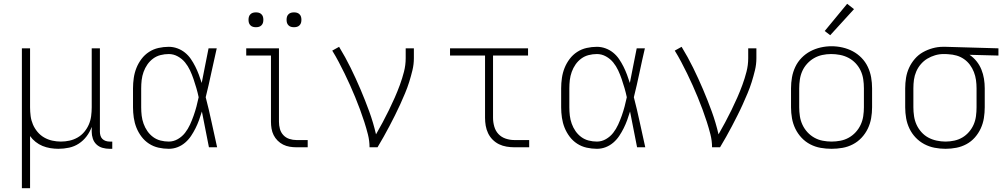

<svg xmlns="http://www.w3.org/2000/svg" viewBox="-20 -774 5290 1009"><path d="M95 215V-520H138V-210Q138 -187 141 -164Q144 -141 153 -120Q162 -99 177 -81Q192 -63 212 -51.5Q232 -40 254.5 -35Q277 -30 300 -30Q323 -30 345.5 -35Q368 -40 388 -51.5Q408 -63 423 -81Q438 -99 447 -120Q456 -141 459 -164Q462 -187 462 -210V-520H505V-81Q505 -71 508 -61Q511 -51 518 -44Q525 -37 535 -33.5Q545 -30 556 -30H570V8H556Q537 8 519 3Q501 -2 487.5 -14.5Q474 -27 468 -45Q462 -63 462 -81V-107Q452 -80 435 -57.5Q418 -35 394.5 -19.5Q371 -4 343 2Q315 8 287 8Q266 8 244.5 4.5Q223 1 203.5 -7Q184 -15 167 -28.5Q150 -42 138 -59V215Z M867 8Q840 8 813 2Q786 -4 763 -19Q740 -34 723.5 -56Q707 -78 697 -103Q687 -128 683 -155.5Q679 -183 679 -210V-310Q679 -337 683 -364.5Q687 -392 697 -417Q707 -442 723.5 -464Q740 -486 763 -501Q786 -516 813 -522Q840 -528 867 -528Q890 -528 912 -520Q934 -512 952 -497.5Q970 -483 983 -464Q996 -445 1006.5 -424Q1017 -403 1025 -381.5Q1033 -360 1040 -338Q1049 -384 1058 -429.5Q1067 -475 1076 -520H1119Q1104 -456 1090.5 -391.5Q1077 -327 1061 -263Q1078 -198 1092 -132Q1106 -66 1121 0H1078Q1069 -47 1059.5 -94Q1050 -141 1041 -188Q1034 -165 1026 -143Q1018 -121 1007.5 -100Q997 -79 984 -59.5Q971 -40 953 -24.5Q935 -9 913 -0.5Q891 8 867 8ZM867 -30Q892 -30 914.5 -43Q937 -56 952.5 -76Q968 -96 978.5 -119Q989 -142 997.5 -166Q1006 -190 1012.5 -214.5Q1019 -239 1024 -263Q1019 -287 1012 -311Q1005 -335 997 -358.5Q989 -382 978.5 -404.5Q968 -427 952.5 -446Q937 -465 914.5 -477.5Q892 -490 867 -490Q845 -490 823.5 -484.5Q802 -479 784.5 -466Q767 -453 754.5 -435Q742 -417 734.5 -396Q727 -375 724.5 -353.5Q722 -332 722 -310V-210Q722 -188 724.5 -166.5Q727 -145 734.5 -124Q742 -103 754.5 -85Q767 -67 784.5 -54Q802 -41 823.5 -35.5Q845 -30 867 -30Z M1538 0Q1520 0 1502 -3Q1484 -6 1468 -14Q1452 -22 1439 -35Q1426 -48 1418 -64Q1410 -80 1407 -98Q1404 -116 1404 -134V-482H1274V-520H1446V-134Q1446 -115 1451 -96.5Q1456 -78 1469 -64Q1482 -50 1500.5 -44Q1519 -38 1538 -38H1597V0ZM1525 -631Q1517 -631 1509.5 -633Q1502 -635 1496 -641Q1490 -647 1488 -654.5Q1486 -662 1486 -670Q1486 -678 1488 -685.5Q1490 -693 1496 -699Q1502 -705 1509.5 -707Q1517 -709 1525 -709Q1533 -709 1540.5 -707Q1548 -705 1554 -699Q1560 -693 1562 -685.5Q1564 -678 1564 -670Q1564 -662 1562 -654.5Q1560 -647 1554 -641Q1548 -635 1540.5 -633Q1533 -631 1525 -631ZM1325 -631Q1317 -631 1309.5 -633Q1302 -635 1296 -641Q1290 -647 1288 -654.5Q1286 -662 1286 -670Q1286 -678 1288 -685.5Q1290 -693 1296 -699Q1302 -705 1309.5 -707Q1317 -709 1325 -709Q1333 -709 1340.5 -707Q1348 -705 1354 -699Q1360 -693 1362 -685.5Q1364 -678 1364 -670Q1364 -662 1362 -654.5Q1360 -647 1354 -641Q1348 -635 1340.5 -633Q1333 -631 1325 -631Z M1922 0Q1922 -34 1913.5 -67.5Q1905 -101 1894.5 -133.5Q1884 -166 1872 -198.5Q1860 -231 1847 -262.5Q1834 -294 1820 -325.5Q1806 -357 1791 -387.5Q1776 -418 1760 -448.5Q1744 -479 1726 -508L1762 -528Q1795 -474 1822.5 -418Q1850 -362 1874.5 -304.5Q1899 -247 1920.5 -188Q1942 -129 1956 -68Q1974 -99 1991 -131Q2008 -163 2024 -195.5Q2040 -228 2054.5 -261Q2069 -294 2081.5 -328Q2094 -362 2103 -397Q2112 -432 2112 -468V-520H2155V-468Q2155 -436 2147.5 -405Q2140 -374 2130.5 -343.5Q2121 -313 2108.5 -283.5Q2096 -254 2083 -225Q2070 -196 2055.5 -167.5Q2041 -139 2026.5 -111Q2012 -83 1996 -55Q1980 -27 1964 0Z M2683 0Q2663 0 2642 -3.5Q2621 -7 2602.5 -16Q2584 -25 2569 -40Q2554 -55 2545 -74Q2536 -93 2532.5 -113.5Q2529 -134 2529 -155V-482H2345V-520H2755V-482H2571V-155Q2571 -132 2577.5 -109Q2584 -86 2599.5 -69.5Q2615 -53 2637.5 -45.5Q2660 -38 2683 -38H2761V0Z M3117 8Q3090 8 3063 2Q3036 -4 3013 -19Q2990 -34 2973.5 -56Q2957 -78 2947 -103Q2937 -128 2933 -155.5Q2929 -183 2929 -210V-310Q2929 -337 2933 -364.5Q2937 -392 2947 -417Q2957 -442 2973.5 -464Q2990 -486 3013 -501Q3036 -516 3063 -522Q3090 -528 3117 -528Q3140 -528 3162 -520Q3184 -512 3202 -497.5Q3220 -483 3233 -464Q3246 -445 3256.5 -424Q3267 -403 3275 -381.5Q3283 -360 3290 -338Q3299 -384 3308 -429.5Q3317 -475 3326 -520H3369Q3354 -456 3340.5 -391.5Q3327 -327 3311 -263Q3328 -198 3342 -132Q3356 -66 3371 0H3328Q3319 -47 3309.5 -94Q3300 -141 3291 -188Q3284 -165 3276 -143Q3268 -121 3257.5 -100Q3247 -79 3234 -59.5Q3221 -40 3203 -24.5Q3185 -9 3163 -0.5Q3141 8 3117 8ZM3117 -30Q3142 -30 3164.5 -43Q3187 -56 3202.5 -76Q3218 -96 3228.5 -119Q3239 -142 3247.5 -166Q3256 -190 3262.5 -214.5Q3269 -239 3274 -263Q3269 -287 3262 -311Q3255 -335 3247 -358.5Q3239 -382 3228.5 -404.5Q3218 -427 3202.5 -446Q3187 -465 3164.5 -477.5Q3142 -490 3117 -490Q3095 -490 3073.5 -484.5Q3052 -479 3034.5 -466Q3017 -453 3004.5 -435Q2992 -417 2984.5 -396Q2977 -375 2974.5 -353.5Q2972 -332 2972 -310V-210Q2972 -188 2974.5 -166.5Q2977 -145 2984.5 -124Q2992 -103 3004.5 -85Q3017 -67 3034.5 -54Q3052 -41 3073.5 -35.5Q3095 -30 3117 -30Z M3722 0Q3722 -34 3713.5 -67.5Q3705 -101 3694.5 -133.5Q3684 -166 3672 -198.5Q3660 -231 3647 -262.5Q3634 -294 3620 -325.5Q3606 -357 3591 -387.5Q3576 -418 3560 -448.5Q3544 -479 3526 -508L3562 -528Q3595 -474 3622.5 -418Q3650 -362 3674.5 -304.5Q3699 -247 3720.5 -188Q3742 -129 3756 -68Q3774 -99 3791 -131Q3808 -163 3824 -195.5Q3840 -228 3854.5 -261Q3869 -294 3881.5 -328Q3894 -362 3903 -397Q3912 -432 3912 -468V-520H3955V-468Q3955 -436 3947.5 -405Q3940 -374 3930.5 -343.5Q3921 -313 3908.5 -283.5Q3896 -254 3883 -225Q3870 -196 3855.5 -167.5Q3841 -139 3826.5 -111Q3812 -83 3796 -55Q3780 -27 3764 0Z M4350 8Q4321 8 4292.5 3Q4264 -2 4238 -15.5Q4212 -29 4192 -50.5Q4172 -72 4159.5 -98Q4147 -124 4142 -152.5Q4137 -181 4137 -210V-310Q4137 -339 4142 -367.5Q4147 -396 4159.5 -422.5Q4172 -449 4192.5 -470Q4213 -491 4238.5 -504.5Q4264 -518 4292.5 -524.5Q4321 -531 4350 -531Q4379 -531 4407.5 -524.5Q4436 -518 4461.5 -504.5Q4487 -491 4507.5 -470Q4528 -449 4540.5 -422.5Q4553 -396 4558 -367.5Q4563 -339 4563 -310V-210Q4563 -181 4558 -152.5Q4553 -124 4540.5 -98Q4528 -72 4508 -50.5Q4488 -29 4462 -15.5Q4436 -2 4407.5 3Q4379 8 4350 8ZM4350 -30Q4373 -30 4396.5 -34.5Q4420 -39 4440.5 -50.5Q4461 -62 4477 -79.5Q4493 -97 4503 -118.5Q4513 -140 4516.5 -163.5Q4520 -187 4520 -210V-310Q4520 -334 4516.5 -357.5Q4513 -381 4503 -402.5Q4493 -424 4476.5 -441.5Q4460 -459 4439 -470Q4418 -481 4394.5 -485.5Q4371 -490 4348 -490Q4324 -490 4301 -485Q4278 -480 4258 -468.5Q4238 -457 4222 -439.5Q4206 -422 4196.5 -401Q4187 -380 4183.5 -356.5Q4180 -333 4180 -310V-210Q4180 -187 4183.5 -163.5Q4187 -140 4197 -118.5Q4207 -97 4223 -79.5Q4239 -62 4259.5 -50.5Q4280 -39 4303.5 -34.5Q4327 -30 4350 -30ZM4343 -589 4314 -611 4432 -754 4468 -726Z M4949 8Q4920 8 4891.5 2.5Q4863 -3 4837.5 -16.5Q4812 -30 4792 -51Q4772 -72 4759.5 -98Q4747 -124 4742 -152.5Q4737 -181 4737 -210V-310Q4737 -338 4741.5 -365.5Q4746 -393 4757.5 -418Q4769 -443 4787.5 -464.5Q4806 -486 4830 -499.5Q4854 -513 4881 -520.5Q4908 -528 4935 -528Q4939 -528 4942.5 -528Q4946 -528 4950 -528L5227 -520V-482L5075 -486Q5096 -472 5112 -452Q5128 -432 5137.5 -408.5Q5147 -385 5151 -360Q5155 -335 5155 -310V-210Q5155 -182 5150.5 -153.5Q5146 -125 5134 -99Q5122 -73 5103 -51.5Q5084 -30 5059 -16.5Q5034 -3 5006 2.5Q4978 8 4949 8ZM4949 -30Q4972 -30 4995 -35Q5018 -40 5037.5 -51.5Q5057 -63 5072.5 -81Q5088 -99 5097 -120Q5106 -141 5109 -164Q5112 -187 5112 -210V-310Q5112 -332 5109 -353.5Q5106 -375 5098 -395.5Q5090 -416 5077 -433.5Q5064 -451 5046 -463.5Q5028 -476 5007 -482Q4986 -488 4964 -489L4950 -490Q4947 -490 4944 -490Q4941 -490 4938 -490Q4916 -490 4894 -483.5Q4872 -477 4853 -465.5Q4834 -454 4819 -436.5Q4804 -419 4795 -398Q4786 -377 4783 -355Q4780 -333 4780 -310V-210Q4780 -187 4783.5 -163.5Q4787 -140 4796.5 -119Q4806 -98 4822 -80Q4838 -62 4858.5 -51Q4879 -40 4902.5 -35Q4926 -30 4949 -30Z"/></svg>

Font: Zed Sans Extralight Extended
Style: Regular
Weight: 200
Width: 7
Designer: Belleve Invis
Foundry: Belleve Invis
Version: Version 1.0.0; ttfautohint (v1.8.4)